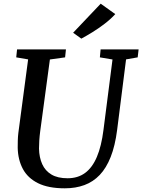

<svg xmlns="http://www.w3.org/2000/svg" viewBox="-20 -1011 772 1041"><path d="M663.5 -689 615 -306Q604 -220.5 580.2 -160.2Q556.5 -100 520.8 -62.5Q485 -25 437.5 -7.5Q390 10 331.5 10Q242 10 186.2 -17.8Q130.5 -45.5 104 -95Q77.5 -144.5 76 -209.5Q76 -228.5 76.5 -248.8Q77 -269 79.5 -290.5L132.5 -689L68 -700L72.5 -743H337.5L333 -700L250.5 -688.5L198 -299.5Q194.5 -272.5 193 -248.8Q191.5 -225 191.5 -205Q192.5 -157.5 208.8 -121.2Q225 -85 258.8 -64.8Q292.5 -44.5 346.5 -44.5Q402 -44.5 441.2 -73.2Q480.5 -102 505.2 -160.2Q530 -218.5 541 -306.5L590 -688.5L521.5 -700L525.5 -743H731.5L726.5 -700ZM421 -801.5 376.5 -833.5 526 -991 605 -934.5Q581 -908 547.8 -882.5Q514.5 -857 480.8 -836.2Q447 -815.5 421 -801.5Z"/></svg>

Font: Merriweather 28pt Medium
Style: Italic
Weight: 500
Italic angle: -7.8°
Version: Version 2.101